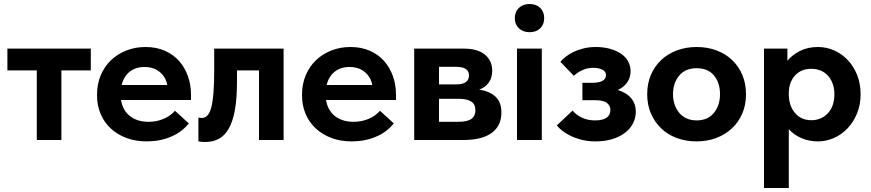

<svg xmlns="http://www.w3.org/2000/svg" viewBox="-20 -700 4355 960"><path d="M164 -348H17V-457H434V-348H287V0H164Z M713 7Q658 7 612.5 -10Q567 -27 534 -57.5Q501 -88 483 -130.5Q465 -173 465 -225Q465 -280 484 -324.5Q503 -369 536 -400Q569 -431 613 -448Q657 -465 707 -465Q761 -465 803.5 -446.5Q846 -428 875 -395.5Q904 -363 919.5 -319.5Q935 -276 935 -226V-200H585Q594 -147 630.5 -119Q667 -91 723 -91Q763 -91 797.5 -105.5Q832 -120 855 -146L924 -83Q889 -39 834 -16Q779 7 713 7ZM702 -365Q658 -365 628.5 -341.5Q599 -318 588 -275H816Q810 -313 780 -339Q750 -365 702 -365Z M1006 10Q995 10 986.5 9Q978 8 972 7V-112Q982 -110 988 -110Q1005 -110 1017 -122.5Q1029 -135 1036.5 -163.5Q1044 -192 1047.5 -238Q1051 -284 1051 -350V-457H1398V0H1275V-348H1165V-294Q1165 -208 1154.5 -150Q1144 -92 1123.5 -56.5Q1103 -21 1073.5 -5.5Q1044 10 1006 10Z M1738 7Q1683 7 1637.5 -10Q1592 -27 1559 -57.5Q1526 -88 1508 -130.5Q1490 -173 1490 -225Q1490 -280 1509 -324.5Q1528 -369 1561 -400Q1594 -431 1638 -448Q1682 -465 1732 -465Q1786 -465 1828.5 -446.5Q1871 -428 1900 -395.5Q1929 -363 1944.5 -319.5Q1960 -276 1960 -226V-200H1610Q1619 -147 1655.5 -119Q1692 -91 1748 -91Q1788 -91 1822.5 -105.5Q1857 -120 1880 -146L1949 -83Q1914 -39 1859 -16Q1804 7 1738 7ZM1727 -365Q1683 -365 1653.5 -341.5Q1624 -318 1613 -275H1841Q1835 -313 1805 -339Q1775 -365 1727 -365Z M2051 -457H2298Q2369 -457 2405 -426.5Q2441 -396 2441 -347Q2441 -310 2423 -286Q2405 -262 2376 -252Q2425 -245 2456 -218Q2487 -191 2487 -137Q2487 -71 2438.5 -35.5Q2390 0 2297 0H2051ZM2175 -206V-91H2270Q2317 -91 2337 -105.5Q2357 -120 2357 -149Q2357 -179 2336 -192.5Q2315 -206 2273 -206ZM2175 -366V-278H2261Q2325 -278 2325 -323Q2325 -366 2260 -366Z M2565 -457H2689V0H2565ZM2628 -539Q2595 -539 2574.5 -558.5Q2554 -578 2554 -609Q2554 -641 2574.5 -660.5Q2595 -680 2628 -680Q2661 -680 2681 -660.5Q2701 -641 2701 -609Q2701 -578 2681 -558.5Q2661 -539 2628 -539Z M2957 7Q2920 7 2888.5 -1Q2857 -9 2832.5 -21Q2808 -33 2790.5 -47Q2773 -61 2764 -73L2843 -147Q2859 -127 2888 -112.5Q2917 -98 2955 -98Q3032 -98 3032 -151Q3032 -171 3015 -185Q2998 -199 2956 -199H2892V-286H2942Q2974 -286 2992 -295.5Q3010 -305 3010 -325Q3010 -342 2992 -351.5Q2974 -361 2945 -361Q2918 -361 2892.5 -349.5Q2867 -338 2849 -321L2782 -391Q2793 -404 2809.5 -417Q2826 -430 2848 -440.5Q2870 -451 2898 -458Q2926 -465 2959 -465Q2998 -465 3030 -456Q3062 -447 3085 -431.5Q3108 -416 3120.5 -393.5Q3133 -371 3133 -344Q3133 -312 3116 -288Q3099 -264 3069 -250Q3114 -236 3136.5 -208Q3159 -180 3159 -141Q3159 -110 3145 -83Q3131 -56 3105 -36Q3079 -16 3041.5 -4.5Q3004 7 2957 7Z M3463 7Q3409 7 3363.5 -10Q3318 -27 3285.5 -58.5Q3253 -90 3234.5 -133Q3216 -176 3216 -229Q3216 -282 3234.5 -325.5Q3253 -369 3286 -400Q3319 -431 3364.5 -448Q3410 -465 3463 -465Q3517 -465 3562.5 -448Q3608 -431 3641 -399.5Q3674 -368 3692 -324.5Q3710 -281 3710 -229Q3710 -175 3691 -131.5Q3672 -88 3639 -57.5Q3606 -27 3561 -10Q3516 7 3463 7ZM3463 -98Q3518 -98 3549 -135Q3580 -172 3580 -229Q3580 -286 3550 -322.5Q3520 -359 3463 -359Q3407 -359 3376 -322Q3345 -285 3345 -229Q3345 -202 3353 -178Q3361 -154 3376 -136Q3391 -118 3413 -108Q3435 -98 3463 -98Z M3800 240V-457H3917V-396Q3940 -425 3979.5 -445Q4019 -465 4070 -465Q4112 -465 4150.5 -448Q4189 -431 4218.5 -400Q4248 -369 4265.5 -325.5Q4283 -282 4283 -229Q4283 -176 4265 -132.5Q4247 -89 4217.5 -58Q4188 -27 4149.5 -10Q4111 7 4070 7Q4025 7 3987 -9.5Q3949 -26 3924 -54V240ZM4037 -356Q3986 -356 3956 -323.5Q3926 -291 3924 -240V-227Q3925 -170 3955.5 -134.5Q3986 -99 4037 -99Q4087 -99 4119.5 -134Q4152 -169 4152 -229Q4152 -260 4142.5 -284Q4133 -308 4117.5 -324Q4102 -340 4081 -348Q4060 -356 4037 -356Z"/></svg>

Font: Tilda Sans Bold
Style: Regular
Weight: 700
Designer: ParaType Ltd
Foundry: ParaType Ltd
Version: Version 1.009